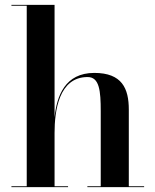

<svg xmlns="http://www.w3.org/2000/svg" viewBox="-20 -770 639 790"><path d="M27 -3.5V0H260V-3.5H204.5V-223C204.5 -312.5 221.5 -453 340.5 -453C389 -453 394.5 -396.5 394.5 -312.5V-3.5H339.5V0H573V-3.5H510V-319C510 -406 482 -470 368 -470C247.5 -470 213.5 -375 204.5 -287V-750H27V-746.5H90V-3.5Z"/></svg>

Font: Bodoni* 48pt Medium
Style: Regular
Weight: 500
Version: Version 2.3